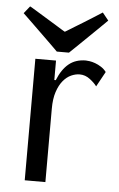

<svg xmlns="http://www.w3.org/2000/svg" viewBox="-52 -750 486 787"><g transform="rotate(5 191.0 -356.5)"><path d="M80 -500V0H165V-302Q165 -343 174.5 -371.5Q184 -400 199 -418Q214 -436 232 -444Q250 -452 267 -452Q290 -452 309.5 -437Q329 -422 338 -409L372 -471Q363 -483 350.5 -491Q338 -499 325.5 -503.5Q313 -508 302.5 -509.5Q292 -511 287 -511Q245 -511 217 -488Q189 -465 171 -420H165V-500ZM190 -621Q190 -620 201 -627Q212 -634 228.5 -644Q245 -654 264.5 -666Q284 -678 300.5 -688.5Q317 -699 328 -706Q339 -713 339 -713L364 -682Q364 -682 353 -671Q342 -660 325.5 -644Q309 -628 289.5 -609Q270 -590 253.5 -574Q237 -558 226 -547.5Q215 -537 215 -537H165Q165 -537 154 -548Q143 -559 126.5 -575Q110 -591 90.5 -610Q71 -629 54.5 -645Q38 -661 27 -671.5Q16 -682 16 -682L40 -712Q40 -712 51.5 -705.5Q63 -699 79.5 -688.5Q96 -678 115.5 -666.5Q135 -655 151.5 -644.5Q168 -634 179 -627.5Q190 -621 190 -621Z"/></g></svg>

Font: Tenor Sans
Style: Regular
Weight: 400
Designer: Denis Masharov
Foundry: Denis Masharov
Version: Version 1.1